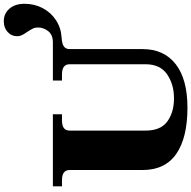

<svg xmlns="http://www.w3.org/2000/svg" viewBox="-18 -981 1009 1013"><g transform="rotate(-90 486.5 -474.5)"><path d="M96 -227V-612Q96 -652 42 -652H10V-700H390V-652H358Q304 -652 304 -612V-211Q304 -131 352.5 -96Q401 -61 474 -61Q548 -61 601 -97.5Q654 -134 654 -211V-612Q654 -652 600 -652H568V-700H769Q809 -700 828.5 -724.5Q848 -749 848 -779Q848 -794 842 -806Q836 -818 825 -835Q814 -850 808 -862.5Q802 -875 802 -890Q802 -918 824 -938.5Q846 -959 881 -959Q921 -959 947 -929.5Q973 -900 973 -849Q973 -798 950.5 -754.5Q928 -711 887 -684Q846 -657 795 -654Q762 -652 748 -642Q734 -632 734 -612V-227Q734 -114 654.5 -52Q575 10 425 10Q266 10 181 -49Q96 -108 96 -227Z"/></g></svg>

Font: Taviraj Black
Style: Regular
Weight: 900
Designer: Katatrad Team
Foundry: CadsonDemak
Version: Version 1.001